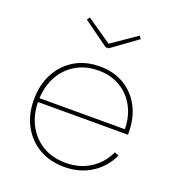

<svg xmlns="http://www.w3.org/2000/svg" viewBox="-137 -861 894 977"><g transform="rotate(20 310.0 -372.0)"><path d="M319 8Q241 8 182.2 -26.5Q123.5 -61 90.8 -121.8Q58 -182.5 58 -262Q58 -342 90.5 -403.5Q123 -465 181.2 -500Q239.5 -535 317 -535Q393 -535 449.8 -501Q506.5 -467 537.8 -407Q569 -347 569 -269Q569 -265.5 569 -262.5Q569 -259.5 569 -257H545Q545 -260 545 -263.8Q545 -267.5 545 -271Q545 -342 516.8 -396.5Q488.5 -451 437.2 -482Q386 -513 317 -513Q247 -513 194 -480.8Q141 -448.5 111.5 -392Q82 -335.5 82 -262Q82 -189 111.8 -133Q141.5 -77 194.8 -45.5Q248 -14 319 -14Q394 -14 451 -50.2Q508 -86.5 537 -150L560 -141Q528.5 -72 465.5 -32Q402.5 8 319 8ZM73 -257V-278H561L567 -257ZM326 -636.5 464 -736.5 453 -751.5 318 -658.5 183 -751.5 172 -736.5 310 -636.5Z"/></g></svg>

Font: Hepta Slab ExtraLight
Style: Regular
Weight: 200
Designer: Michael LaGattuta
Foundry: Michael LaGattuta
Version: Version 1.100